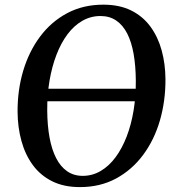

<svg xmlns="http://www.w3.org/2000/svg" viewBox="-20 -772 738 803"><path d="M115 -348.5 117 -401H592L590 -348.5ZM314 10.5Q247 10.5 198 -14Q149 -38.5 117.2 -81.8Q85.5 -125 69.8 -182Q54 -239 53.5 -304Q53 -395.5 77.2 -476.5Q101.5 -557.5 148.2 -619.8Q195 -682 261.5 -717.2Q328 -752.5 412 -752.5Q480 -752.5 529 -728Q578 -703.5 609.5 -660.2Q641 -617 656.2 -561Q671.5 -505 672 -441.5Q672.5 -350 648.8 -268.2Q625 -186.5 578.5 -124Q532 -61.5 465.5 -25.5Q399 10.5 314 10.5ZM326 -36.5Q366.5 -36.5 401.2 -57Q436 -77.5 463.2 -114.2Q490.5 -151 509.8 -201Q529 -251 538.8 -310.5Q548.5 -370 548 -435.5Q547.5 -497 538.8 -546.8Q530 -596.5 512 -631.8Q494 -667 466.2 -686Q438.5 -705 400 -705Q359.5 -705 324.5 -685Q289.5 -665 262.2 -628.5Q235 -592 216 -542.5Q197 -493 187 -433.8Q177 -374.5 177.5 -309.5Q178 -247 187.2 -196.8Q196.5 -146.5 214.8 -110.8Q233 -75 260.8 -55.8Q288.5 -36.5 326 -36.5Z"/></svg>

Font: Merriweather 48pt Medium
Style: Italic
Weight: 500
Italic angle: -7.8°
Version: Version 2.101